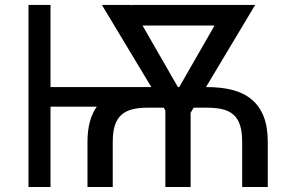

<svg xmlns="http://www.w3.org/2000/svg" viewBox="-20 -747 1216 767"><path d="M181.8 -399.1H584.5L387.1 -727.3H502.1L504.3 -723.7V-727.3H999.3L802.9 -399.1H808.2Q864.7 -399.1 909.4 -387.4Q954.2 -375.7 985.4 -349.6Q1016.7 -323.5 1033.2 -281.8Q1049.7 -240.1 1049.7 -180.4V0H947.4V-180.4Q947.4 -220.5 938.9 -246.8Q930.4 -273.1 913 -288.5Q895.6 -304 869.5 -310.4Q843.4 -316.8 808.2 -316.8H753.6L741.5 -296.5V0H640.6V-305.8L633.9 -316.8H569.6Q535.2 -316.8 509.1 -310.4Q483 -304 465.4 -288.5Q447.8 -273.1 439.1 -246.8Q430.4 -220.5 430.4 -180.4V0H329.5V-180.4Q329.5 -225.9 339 -260.7Q348.4 -295.5 366.8 -321H181.8V0H93.8V-727.3H181.8ZM696 -399.1 837 -644.9H549.4L690.7 -399.1Z"/></svg>

Font: Fast_Sans
Style: Regular
Weight: 400
Designer: Rasmus Andersson
Foundry: rsms
Version: Version 3.018;git-588b23468